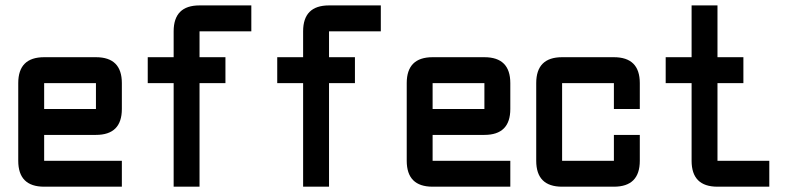

<svg xmlns="http://www.w3.org/2000/svg" viewBox="-20 -704 2970 724"><path d="M146.5 -488.3H341.8Q439.5 -488.3 439.5 -390.6V-293Q439.5 -195.3 341.8 -195.3H146.5V-97.7H439.5V0H146.5Q48.8 0 48.8 -97.7V-390.6Q48.8 -488.3 146.5 -488.3ZM341.8 -390.6H146.5V-293H341.8Z M927.7 -683.6V-585.9H732.4V-488.3H830.1V-390.6H732.4V0H634.8V-390.6H537.1V-488.3H634.8V-585.9Q634.8 -683.6 732.4 -683.6Z M1416 -683.6V-585.9H1220.7V-488.3H1318.4V-390.6H1220.7V0H1123V-390.6H1025.4V-488.3H1123V-585.9Q1123 -683.6 1220.7 -683.6Z M1611.3 -488.3H1806.6Q1904.3 -488.3 1904.3 -390.6V-293Q1904.3 -195.3 1806.6 -195.3H1611.3V-97.7H1904.3V0H1611.3Q1513.7 0 1513.7 -97.7V-390.6Q1513.7 -488.3 1611.3 -488.3ZM1806.6 -390.6H1611.3V-293H1806.6Z M2294.9 0H2099.6Q2002 0 2002 -97.7V-390.6Q2002 -488.3 2099.6 -488.3H2294.9Q2392.6 -488.3 2392.6 -390.6V-293H2294.9V-390.6H2099.6V-97.7H2294.9V-195.3H2392.6V-97.7Q2392.6 0 2294.9 0Z M2685.5 0Q2587.9 0 2587.9 -97.7V-390.6H2490.2V-488.3H2587.9V-683.6H2685.5V-488.3H2783.2V-390.6H2685.5V-97.7H2880.9V0Z"/></svg>

Font: BabelStone Runic Staveless
Style: Regular
Weight: 400
Designer: Andrew West
Foundry: BabelStone
Version: Version 3.002 March 14, 2022